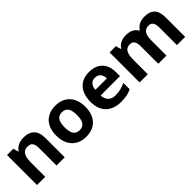

<svg xmlns="http://www.w3.org/2000/svg" viewBox="189 -1602 2471 2471"><g transform="rotate(-45 1424.5 -366.0)"><path d="M388 -649C320 -649 255 -625 220 -569H212L192 -639H78V-93H227V-350C227 -466 254 -530 345 -530C406 -530 433 -490 433 -412V-93H582V-449C582 -589 505 -649 388 -649Z M1231 -367C1231 -548 1121 -649 968 -649C803 -649 702 -548 702 -367C702 -185 812 -83 965 -83C1129 -83 1231 -185 1231 -367ZM854 -367C854 -475 887 -529 966 -529C1046 -529 1079 -475 1079 -367C1079 -259 1046 -203 967 -203C887 -203 854 -259 854 -367Z M1579 -649C1425 -649 1321 -553 1321 -362C1321 -173 1437 -83 1601 -83C1685 -83 1739 -95 1793 -122V-237C1732 -208 1678 -194 1608 -194C1524 -194 1475 -245 1472 -329H1824V-401C1824 -560 1730 -649 1579 -649ZM1580 -543C1650 -543 1683 -494 1684 -428H1475C1481 -507 1522 -543 1580 -543Z M2586 -649C2523 -649 2458 -625 2425 -569H2412C2382 -624 2326 -649 2246 -649C2183 -649 2120 -625 2087 -569H2079L2059 -639H1945V-93H2094V-350C2094 -466 2120 -530 2203 -530C2259 -530 2285 -490 2285 -412V-93H2434V-367C2434 -472 2464 -530 2543 -530C2599 -530 2625 -490 2625 -412V-93H2774V-449C2774 -589 2710 -649 2586 -649Z"/></g></svg>

Font: Noto Sans Kannada UI
Style: Bold
Weight: 700
Designer: Jelle Bosma - Monotype Design Team
Foundry: Monotype Imaging Inc.
Version: Version 2.005